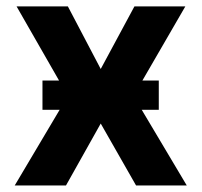

<svg xmlns="http://www.w3.org/2000/svg" viewBox="-20 -565 614 585"><path d="M186.8 -545.5 286.9 -354.8 389.6 -545.5H544.7L386.7 -272.7L549 0H394.5L286.9 -188.6L181.1 0H24.9L186.8 -272.7L30.5 -545.5ZM109.4 -230.5V-319.6H463.8V-230.5Z"/></svg>

Font: InterMG
Style: Bold
Weight: 700
Designer: Rasmus Andersson
Foundry: rsms
Version: Version 3.019;December 26, 2023;FontCreator 15.0.0.2955 64-b